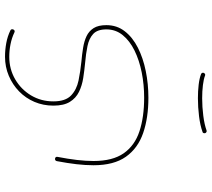

<svg xmlns="http://www.w3.org/2000/svg" viewBox="-59 -320 828 750"><g transform="rotate(-90 355.0 55.0)"><path d="M84.5 6.3Q84.5 85.9 117.7 132.8Q150.9 179.7 210.4 200.2Q270 220.7 348.6 220.7Q401.9 220.7 452.4 210.4Q502.9 200.2 543.5 179.7Q584 159.2 607.9 128.4Q631.8 97.7 631.8 56.6Q631.8 24.9 620.1 6.6Q608.4 -11.7 588.6 -21Q568.8 -30.3 543.2 -34.4Q517.6 -38.6 489.7 -41Q451.2 -44.9 415.5 -52.2Q379.9 -59.6 356.9 -81.5Q334 -103.5 334 -150.4Q334 -198.7 357.4 -237.8Q380.9 -276.9 420.4 -299.8Q460 -322.8 508.3 -322.8Q532.7 -322.8 557.4 -317.9Q582 -313 603.5 -302.7Q607.4 -300.8 610.4 -302.2Q613.3 -303.7 614.7 -306.6Q616.2 -309.6 615.7 -313Q615.2 -316.4 611.3 -318.4Q588.4 -329.6 561.8 -334.5Q535.2 -339.4 508.3 -339.4Q468.8 -339.4 434.1 -324.7Q399.4 -310.1 373 -284.4Q346.7 -258.8 332 -224.4Q317.4 -189.9 317.4 -150.4Q317.4 -109.9 332 -86.2Q346.7 -62.5 371.1 -50.5Q395.5 -38.6 425.3 -33.9Q455.1 -29.3 485.4 -26.4Q520.5 -23.4 550 -17.3Q579.6 -11.2 597.4 5.1Q615.2 21.5 615.2 56.6Q615.2 92.8 592.8 120.4Q570.3 147.9 532.5 166.5Q494.6 185.1 447 194.6Q399.4 204.1 348.6 204.1Q272.9 204.1 217.3 185.8Q161.6 167.5 131.3 124.3Q101.1 81.1 101.1 6.3Q101.1 -23.4 105.2 -58.8Q109.4 -94.2 117.2 -134.3Q118.2 -138.7 116 -141.1Q113.8 -143.6 110.4 -144Q106.9 -144.5 104.2 -142.8Q101.6 -141.1 100.6 -137.2Q92.8 -96.2 88.6 -60.5Q84.5 -24.9 84.5 6.3ZM210 442.9Q210.9 445.3 214.1 447.3Q217.3 449.2 220.7 447.8Q243.7 439.5 277.8 435.1Q312 430.7 346.2 430.7Q348.6 430.7 350.3 429.4Q352.1 428.2 353.3 426.3Q354.5 424.3 354.5 422.4Q354.5 418.9 352.1 416.5Q349.6 414.1 346.2 414.1Q311.5 414.1 275.9 418.5Q240.2 422.9 214.8 432.1Q211.4 432.6 210.2 436Q209 439.5 210 442.9ZM337.9 422.4Q337.9 425.8 340.3 428.2Q342.8 430.7 346.2 430.7Q373.5 430.7 397.2 433.6Q420.9 436.5 434.6 441.9Q437 442.9 439.2 442.4Q441.4 441.9 443.1 440.2Q444.8 438.5 445.3 437Q446.8 433.6 445.1 430.4Q443.4 427.2 440.4 426.3Q423.8 419.9 398.9 417Q374 414.1 346.2 414.1Q342.8 414.1 340.3 416.5Q337.9 418.9 337.9 422.4Z"/></g></svg>

Font: Mikhak VF
Style: Regular
Weight: 100
Designer: Amin Abedi
Version: Version 3.001